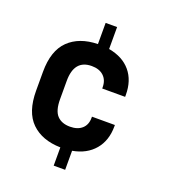

<svg xmlns="http://www.w3.org/2000/svg" viewBox="-135 -732 817 929"><g transform="rotate(20 273.5 -267.5)"><path d="M342 -331V-337Q342 -374 319.5 -395Q297 -416 258 -416Q168 -416 168 -307V-213Q168 -154 191.5 -129Q215 -104 258 -104Q297 -104 319.5 -124Q342 -144 342 -180V-186H460V-179Q460 -106 420 -58.5Q380 -11 308 2V100H249V6Q154 4 99.5 -49Q45 -102 45 -212V-309Q45 -418 99.5 -471Q154 -524 249 -526V-635H308V-522Q381 -509 420.5 -462Q460 -415 460 -341V-331Z"/></g></svg>

Font: D-DIN
Style: DIN-Bold
Weight: 700
Designer: Charles Nix
Foundry: Datto Inc.
Version: Version 1.00